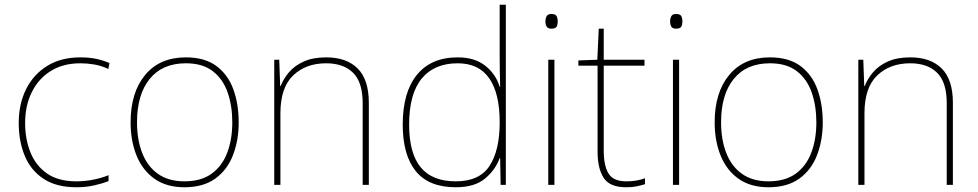

<svg xmlns="http://www.w3.org/2000/svg" viewBox="-20 -780 4124 810"><path d="M302 10Q218 10 164 -25.5Q110 -61 84.5 -122.5Q59 -184 59 -261Q59 -342 90.5 -404.5Q122 -467 180 -502.5Q238 -538 319 -538Q355 -538 384.5 -532Q414 -526 442 -514L437 -489Q407 -503 377.5 -508Q348 -513 319 -513Q247 -513 195 -481Q143 -449 114.5 -392Q86 -335 86 -261Q86 -193 108.5 -137Q131 -81 178.5 -48Q226 -15 302 -15Q338 -15 373.5 -22Q409 -29 438 -41V-16Q413 -6 378 2Q343 10 302 10Z M987 -264Q987 -187 962.5 -124.5Q938 -62 887.5 -26Q837 10 758 10Q682 10 631.5 -26Q581 -62 556 -124Q531 -186 531 -264Q531 -390 592.5 -464Q654 -538 764 -538Q844 -538 893 -501.5Q942 -465 964.5 -403Q987 -341 987 -264ZM558 -264Q558 -191 580 -134.5Q602 -78 646.5 -46.5Q691 -15 758 -15Q828 -15 872.5 -47Q917 -79 938.5 -135.5Q960 -192 960 -264Q960 -333 940.5 -389.5Q921 -446 878 -479.5Q835 -513 764 -513Q665 -513 611.5 -447Q558 -381 558 -264Z M1356 -538Q1442 -538 1489 -491Q1536 -444 1536 -346V0H1510V-345Q1510 -433 1469.5 -473Q1429 -513 1356 -513Q1270 -513 1216.5 -461.5Q1163 -410 1163 -302V0H1137V-528H1158L1162 -417H1164Q1176 -448 1199.5 -475.5Q1223 -503 1261.5 -520.5Q1300 -538 1356 -538Z M1903 10Q1789 10 1734 -58Q1679 -126 1679 -254Q1679 -391 1739 -464.5Q1799 -538 1911 -538Q1983 -538 2027.5 -502.5Q2072 -467 2088 -414H2090Q2089 -448 2088.5 -480Q2088 -512 2088 -543V-760H2114V0H2092L2090 -113H2088Q2070 -63 2026 -26.5Q1982 10 1903 10ZM1903 -15Q2003 -15 2045.5 -80.5Q2088 -146 2088 -263V-266Q2088 -386 2044 -449.5Q2000 -513 1911 -513Q1812 -513 1759 -448.5Q1706 -384 1706 -254Q1706 -134 1754.5 -74.5Q1803 -15 1903 -15Z M2306 -721Q2324 -721 2328.5 -711.5Q2333 -702 2333 -690Q2333 -677 2328.5 -668Q2324 -659 2306 -659Q2291 -659 2286 -668Q2281 -677 2281 -690Q2281 -702 2286 -711.5Q2291 -721 2306 -721ZM2319 -528V0H2293V-528Z M2622 -15Q2647 -15 2666 -18.5Q2685 -22 2701 -28V-3Q2685 2 2666.5 6Q2648 10 2622 10Q2552 10 2526.5 -30Q2501 -70 2501 -140V-503H2420V-525L2500 -528L2506 -659H2527V-528H2699V-503H2527V-143Q2527 -82 2547 -48.5Q2567 -15 2622 -15Z M2832 -721Q2850 -721 2854.5 -711.5Q2859 -702 2859 -690Q2859 -677 2854.5 -668Q2850 -659 2832 -659Q2817 -659 2812 -668Q2807 -677 2807 -690Q2807 -702 2812 -711.5Q2817 -721 2832 -721ZM2845 -528V0H2819V-528Z M3451 -264Q3451 -187 3426.5 -124.5Q3402 -62 3351.5 -26Q3301 10 3222 10Q3146 10 3095.5 -26Q3045 -62 3020 -124Q2995 -186 2995 -264Q2995 -390 3056.5 -464Q3118 -538 3228 -538Q3308 -538 3357 -501.5Q3406 -465 3428.5 -403Q3451 -341 3451 -264ZM3022 -264Q3022 -191 3044 -134.5Q3066 -78 3110.5 -46.5Q3155 -15 3222 -15Q3292 -15 3336.5 -47Q3381 -79 3402.5 -135.5Q3424 -192 3424 -264Q3424 -333 3404.5 -389.5Q3385 -446 3342 -479.5Q3299 -513 3228 -513Q3129 -513 3075.5 -447Q3022 -381 3022 -264Z M3820 -538Q3906 -538 3953 -491Q4000 -444 4000 -346V0H3974V-345Q3974 -433 3933.5 -473Q3893 -513 3820 -513Q3734 -513 3680.5 -461.5Q3627 -410 3627 -302V0H3601V-528H3622L3626 -417H3628Q3640 -448 3663.5 -475.5Q3687 -503 3725.5 -520.5Q3764 -538 3820 -538Z"/></svg>

Font: Noto Sans Khmer UI Thin
Style: Regular
Weight: 100
Designer: Danh Hong and the Monotype Design Team
Foundry: Monotype Imaging Inc.
Version: Version 2.002; ttfautohint (v1.8.4.7-5d5b)